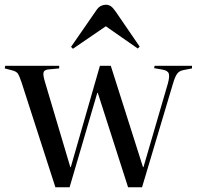

<svg xmlns="http://www.w3.org/2000/svg" viewBox="-20 -791 831 811"><path d="M214 0 71 -443Q62 -470 55.5 -480Q49 -490 27 -495L0 -502L2 -513H230V-502L187 -498Q170 -497 165 -488Q160 -479 169 -448L277 -85H279L402 -513H448L584 -85H586L689 -438Q697 -467 693 -480Q689 -493 666 -497L631 -503L633 -513H791V-502L755 -495Q738 -492 729 -480.5Q720 -469 711 -439L580 0H521L393 -399H391L274 0ZM288 -585 280 -593 388 -749Q396 -761 406.5 -766Q417 -771 427 -771Q438 -771 447 -765.5Q456 -760 468 -743L570 -594L562 -586L427 -680Z"/></svg>

Font: Literata 72pt
Style: Regular
Weight: 400
Designer: Latin by Veronika Burian and Jose Scaglione. Greek by Irene Vlachou. Cyrillic by Vera Evstafieva.
Foundry: TypeTogether
Version: Version 3.002